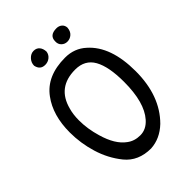

<svg xmlns="http://www.w3.org/2000/svg" viewBox="-233 -915 1022 1022"><g transform="rotate(-45 278.0 -404.0)"><path d="M259 -757Q258 -781 246 -795Q234 -809 213 -809Q192 -809 175.5 -791.5Q159 -774 159 -751Q167 -712 204 -712Q225 -712 240.5 -724.5Q256 -737 259 -757ZM330 -763Q329 -742 342.5 -729Q356 -716 375 -716Q395 -716 410.5 -729.5Q426 -743 428 -769Q427 -787 414.5 -797.5Q402 -808 384 -808Q330 -808 330 -763ZM103 -576Q42 -494 42 -365Q42 -284 66 -205Q90 -126 140 -64Q193 1 288 1Q358 -3 415 -57Q521 -163 521 -348Q521 -535 425 -620Q376 -665 306 -665Q168 -665 103 -576ZM437 -352Q437 -197 376 -128Q342 -89 297 -89Q253 -89 222 -113Q169 -151 142 -245Q122 -312 122 -376Q122 -420 132 -455Q165 -582 299 -582Q372 -582 404.5 -524Q437 -466 437 -352Z"/></g></svg>

Font: Patrick Hand SC
Style: Regular
Weight: 400
Designer: Patrick Wagesreiter
Foundry: Patrick Wagesreiter
Version: Version 2.001; ttfautohint (v1.8.2)